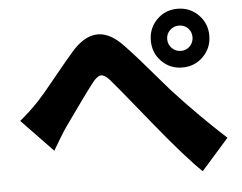

<svg xmlns="http://www.w3.org/2000/svg" viewBox="-52 -824 1105 878"><g transform="rotate(-5 500.0 -385.0)"><path d="M751.5 -666Q734.4 -649.4 734.4 -625Q734.4 -600.6 751.5 -583.5Q768.6 -566.4 793 -566.4Q817.4 -566.4 834 -583.5Q850.6 -600.6 850.6 -625Q850.6 -649.4 834 -666Q817.4 -682.6 793 -682.6Q768.6 -682.6 751.5 -666ZM697.8 -529.3Q659.2 -568.4 659.2 -625Q659.2 -681.6 697.8 -720.7Q736.3 -759.8 793 -759.8Q849.6 -759.8 888.7 -720.7Q927.7 -681.6 927.7 -625Q927.7 -568.4 888.7 -529.3Q849.6 -490.2 793 -490.2Q736.3 -490.2 697.8 -529.3ZM175.8 -162.1 32.2 -311.5Q79.1 -349.6 122.1 -395.5Q144.5 -418.9 207.5 -496.6Q270.5 -574.2 299.8 -607.4Q410.2 -732.4 522.5 -626Q564.5 -585 641.1 -495.1Q717.8 -405.3 730.5 -391.6Q850.6 -260.7 969.7 -152.3L843.8 -9.8Q773.4 -76.2 636.7 -244.1Q616.2 -269.5 577.1 -317.4Q538.1 -365.2 507.8 -402.3Q477.5 -439.5 457 -462.9Q433.6 -488.3 417.5 -486.8Q401.4 -485.4 380.9 -460Q341.8 -410.2 242.2 -269.5Q227.5 -249 203.6 -209Q179.7 -168.9 175.8 -162.1Z"/></g></svg>

Font: GenEi Gothic M Heavy
Style: Regular
Weight: 800
Designer: o_tamon (Modified); [Source Han Sans]
Ryoko NISHIZUKA  (kana & ideographs); Paul D. Hunt (Latin, Greek & Cyrillic); Wenl
Version: Version 1.1a;Original Version 1.004